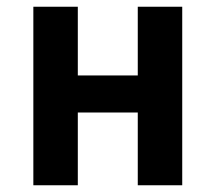

<svg xmlns="http://www.w3.org/2000/svg" viewBox="-20 -550 640 570"><path d="M79 0V-530H211V-326H389V-530H521V0H389V-216H211V0Z"/></svg>

Font: Iosevka Curly XBdEx
Style: Regular
Weight: 800
Width: 7
Monospace: yes
Designer: Belleve Invis
Foundry: Belleve Invis
Version: Version 11.1.0; ttfautohint (v1.8.3)